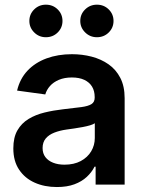

<svg xmlns="http://www.w3.org/2000/svg" viewBox="-20 -770 603 801"><path d="M217.3 10.3Q165.5 10.3 124.5 -8.1Q83.5 -26.4 59.6 -62.3Q35.6 -98.1 35.6 -150.9Q35.6 -196.8 52.7 -226.3Q69.8 -255.9 99.1 -273.7Q128.4 -291.5 165.5 -300.5Q202.6 -309.6 242.2 -314Q290 -319.3 319.1 -323.2Q348.1 -327.1 361.6 -335.7Q375 -344.2 375 -362.3V-365.2Q375 -390.6 364 -408.7Q353 -426.8 331.8 -436.8Q310.5 -446.8 279.8 -446.8Q249 -446.8 225.8 -437Q202.6 -427.2 188.5 -411.1Q174.3 -395 168.9 -376L51.3 -392.1Q63 -441.4 94.7 -475.1Q126.5 -508.8 174.1 -526.4Q221.7 -543.9 280.3 -543.9Q322.8 -543.9 362.3 -533.7Q401.9 -523.4 432.9 -501.7Q463.9 -480 481.9 -445.1Q500 -410.2 500 -360.4V0H378.9V-74.7H374.5Q362.8 -51.3 342 -32Q321.3 -12.7 290.5 -1.2Q259.8 10.3 217.3 10.3ZM249 -83Q288.6 -83 316.9 -98.1Q345.2 -113.3 360.4 -138.7Q375.5 -164.1 375.5 -194.3V-255.9Q369.6 -251.5 356 -247.3Q342.3 -243.2 325 -240Q307.6 -236.8 289.8 -234.1Q272 -231.4 257.3 -229.5Q229.5 -225.6 206.8 -216.8Q184.1 -208 170.9 -192.4Q157.7 -176.8 157.7 -152.3Q157.7 -129.9 169.4 -114.5Q181.2 -99.1 201.7 -91.1Q222.2 -83 249 -83ZM384.3 -614.7Q355.5 -614.7 335.2 -634.8Q314.9 -654.8 314.9 -682.6Q314.9 -710.9 335.2 -730.7Q355.5 -750.5 384.3 -750.5Q413.6 -750.5 433.6 -730.7Q453.6 -710.9 453.6 -682.6Q453.6 -654.3 433.6 -634.5Q413.6 -614.7 384.3 -614.7ZM171.4 -614.7Q142.6 -614.7 122.6 -634.8Q102.5 -654.8 102.5 -682.6Q102.5 -710.9 122.6 -730.7Q142.6 -750.5 171.4 -750.5Q200.7 -750.5 220.7 -730.7Q240.7 -710.9 240.7 -682.6Q240.7 -654.3 220.7 -634.5Q200.7 -614.7 171.4 -614.7Z"/></svg>

Font: Inter 20pt SemiBold
Style: Regular
Weight: 600
Version: Version 4.001;git-66647c0bb